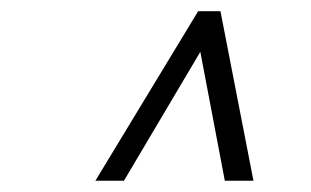

<svg xmlns="http://www.w3.org/2000/svg" viewBox="-20 -670 558 344"><path d="M338.9 -577.1 202.1 -346.2H150.9L335 -649.9H375L434.1 -346.2H382.8Z"/></svg>

Font: Common Serif SemiBold
Style: Italic
Weight: 600
Italic angle: -12°
Designer: Philipp H. Poll, Khaled Hosny
Foundry: Stefan Peev, Context Ltd.
Version: Version 1.026